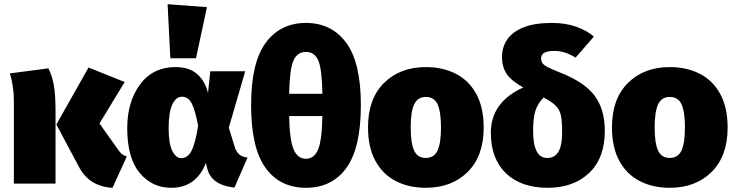

<svg xmlns="http://www.w3.org/2000/svg" viewBox="-20 -873 3497 913"><path d="M515 20Q402 14 353 -84L248 -281L401 -552L573 -483L453 -286L544 -158Q559 -135 583 -129ZM244 0H46V-397Q46 -429 40.5 -464.5Q35 -500 27 -524L210 -548Q227 -516 235.5 -470Q244 -424 244 -349Z M794 20Q703 20 644 -51Q585 -122 585 -263Q585 -389 646 -471.5Q707 -554 815 -554Q881 -554 919 -519.5Q957 -485 969 -430L980 -534H1146L1068 -266L1095 -178Q1109 -127 1157 -124L1095 19Q983 7 965 -74L959 -98Q913 20 794 20ZM842 -121Q873 -121 891 -156.5Q909 -192 922 -275Q908 -350 891.5 -381.5Q875 -413 845 -413Q817 -413 799.5 -376.5Q782 -340 782 -263Q782 -189 799.5 -155Q817 -121 842 -121ZM912 -596H790L777 -853L964 -839Z M1435 20Q1311 20 1242.5 -75Q1174 -170 1174 -373Q1174 -575 1243.5 -669.5Q1313 -764 1435 -764Q1557 -764 1626.5 -669.5Q1696 -575 1696 -373Q1696 -170 1627.5 -75Q1559 20 1435 20ZM1513 -427Q1511 -545 1493.5 -585.5Q1476 -626 1435 -626Q1393 -626 1375 -584Q1357 -542 1355 -427ZM1435 -118Q1474 -118 1492.5 -162Q1511 -206 1513 -321H1355Q1357 -208 1376 -163Q1395 -118 1435 -118Z M2005 20Q1924 20 1862 -12Q1800 -44 1765 -108Q1730 -172 1730 -268Q1730 -403 1806 -478.5Q1882 -554 2005 -554Q2086 -554 2148 -522Q2210 -490 2245 -426Q2280 -362 2280 -266Q2280 -131 2204 -55.5Q2128 20 2005 20ZM2005 -122Q2044 -122 2060.5 -157Q2077 -192 2077 -266Q2077 -341 2061 -376.5Q2045 -412 2005 -412Q1966 -412 1949.5 -377Q1933 -342 1933 -268Q1933 -193 1949 -157.5Q1965 -122 2005 -122Z M2585 20Q2458 20 2386 -49Q2314 -118 2314 -242Q2314 -387 2468 -457Q2411 -489 2389 -522Q2367 -555 2367 -602Q2367 -648 2391.5 -684.5Q2416 -721 2468.5 -742.5Q2521 -764 2605 -764Q2669 -764 2720 -746Q2771 -728 2804 -699L2717 -599Q2666 -631 2616 -631Q2553 -631 2553 -596Q2553 -583 2559 -573.5Q2565 -564 2584 -554Q2603 -544 2641 -529Q2759 -483 2807.5 -418Q2856 -353 2856 -251Q2856 -121 2781.5 -50.5Q2707 20 2585 20ZM2584 -122Q2653 -122 2653 -242Q2653 -302 2646.5 -327.5Q2640 -353 2622 -371Q2604 -389 2565 -409Q2536 -380 2525.5 -344.5Q2515 -309 2515 -252Q2515 -122 2581 -122Z M3165 20Q3084 20 3022 -12Q2960 -44 2925 -108Q2890 -172 2890 -268Q2890 -403 2966 -478.5Q3042 -554 3165 -554Q3246 -554 3308 -522Q3370 -490 3405 -426Q3440 -362 3440 -266Q3440 -131 3364 -55.5Q3288 20 3165 20ZM3165 -122Q3204 -122 3220.5 -157Q3237 -192 3237 -266Q3237 -341 3221 -376.5Q3205 -412 3165 -412Q3126 -412 3109.5 -377Q3093 -342 3093 -268Q3093 -193 3109 -157.5Q3125 -122 3165 -122Z"/></svg>

Font: Trujillo Black
Style: Regular
Weight: 900
Designer: Fira Sans original fonts by bBox Type GmbH, Carrois Corporate GbR, & Edenspiekermann AG / Changes by Cristiano Sobral
Foundry: Fira Sans original fonts by bBox Type GmbH, Carrois Corporate GbR, & Edenspiekermann AG / Changes by Cristiano Sobral
Version: Version 4.301;July 28, 2020;FontCreator 13.0.0.2655 64-bit